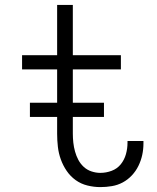

<svg xmlns="http://www.w3.org/2000/svg" viewBox="-20 -755 640 783"><path d="M389 8Q363 8 336.5 1.5Q310 -5 288.5 -20.5Q267 -36 252 -58Q237 -80 228 -105Q219 -130 216 -156.5Q213 -183 213 -210V-472H70V-530H213V-735H277V-530H473V-472H277V-210Q277 -192 279 -173.5Q281 -155 286 -137Q291 -119 299.5 -103Q308 -87 321.5 -74.5Q335 -62 353 -56Q371 -50 389 -50Q413 -50 435.5 -58.5Q458 -67 472.5 -85Q487 -103 493.5 -126Q500 -149 500 -173Q500 -175 500 -176.5Q500 -178 500 -180H565Q565 -177 565 -174.5Q565 -172 565 -170Q565 -146 560 -123Q555 -100 544.5 -78.5Q534 -57 517.5 -39.5Q501 -22 480.5 -11Q460 0 436.5 4Q413 8 389 8ZM102 -278V-336H404V-278Z"/></svg>

Font: Iosevka Curly Light Extended
Style: Regular
Weight: 300
Width: 7
Monospace: yes
Designer: Belleve Invis
Foundry: Belleve Invis
Version: Version 11.1.0; ttfautohint (v1.8.3)